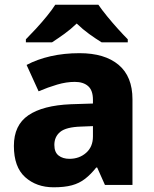

<svg xmlns="http://www.w3.org/2000/svg" viewBox="-20 -786 653 816"><path d="M318 -560Q425 -560 484 -510.5Q543 -461 543 -364V0H426L393 -74H389Q366 -45 341.5 -26Q317 -7 285.5 1.5Q254 10 208 10Q135 10 87 -33Q39 -76 39 -166Q39 -254 100.5 -296Q162 -338 281 -343L375 -346V-362Q375 -402 354.5 -420Q334 -438 298 -438Q262 -438 223 -426.5Q184 -415 144 -398L93 -510Q138 -534 195 -547Q252 -560 318 -560ZM324 -248Q261 -246 236 -225.5Q211 -205 211 -170Q211 -139 229 -125Q247 -111 275 -111Q317 -111 346 -136.5Q375 -162 375 -206V-250ZM398 -766Q413 -744 435.5 -716.5Q458 -689 481.5 -663Q505 -637 523 -619V-606H412Q386 -622 359 -641.5Q332 -661 306 -686Q280 -661 253.5 -642Q227 -623 201 -606H90V-619Q109 -638 132.5 -663.5Q156 -689 178.5 -716.5Q201 -744 215 -766Z"/></svg>

Font: Noto Sans Cham ExtraBold
Style: Regular
Weight: 800
Version: Version 2.002